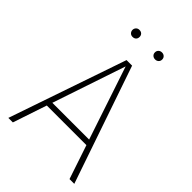

<svg xmlns="http://www.w3.org/2000/svg" viewBox="-247 -951 1052 1052"><g transform="rotate(45 279.5 -424.5)"><path d="M191 -795Q179 -795 171.5 -803Q164 -811 164 -822Q164 -833 171.5 -841Q179 -849 191 -849Q204 -849 211.5 -841.5Q219 -834 219 -822Q219 -810 211.5 -802.5Q204 -795 191 -795ZM386 -802.5Q378 -795 366 -795Q354 -795 346 -802.5Q338 -810 338 -822Q338 -834 346 -841.5Q354 -849 366 -849Q378 -849 386 -841.5Q394 -834 394 -822Q394 -810 386 -802.5ZM498 0 432 -197H125L59 0H24L258 -682H301L535 0ZM136 -229H421L279 -654Z"/></g></svg>

Font: Fira Sans UltraLight
Style: Regular
Weight: 200
Designer: Carrois Corporate & Edenspiekermann AG
Foundry: Carrois Corporate GbR & Edenspiekermann AG
Version: Version 4.106;PS 004.106;hotconv 1.0.70;makeotf.lib2.5.58329